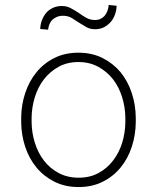

<svg xmlns="http://www.w3.org/2000/svg" viewBox="-20 -753 640 783"><path d="M66.4 -272.9V-254.9Q66.9 -202.1 82.8 -154.3Q98.6 -106.4 128.9 -69.8Q158.7 -33.7 201.9 -12Q245.1 9.8 300.8 9.8Q356 9.8 399.2 -12Q442.4 -33.7 472.2 -70.3Q502 -106.9 517.6 -154.8Q533.2 -202.6 533.7 -254.9V-272.9Q533.2 -325.7 517.3 -373.8Q501.5 -421.9 471.7 -458.5Q441.4 -494.6 398.2 -516.4Q355 -538.1 299.8 -538.1Q244.6 -538.1 201.4 -516.4Q158.2 -494.6 128.4 -458Q98.6 -421.4 82.8 -373.5Q66.9 -325.7 66.4 -272.9ZM108.9 -254.9V-272.9Q109.4 -315.9 122.1 -356.9Q134.8 -397.9 159.2 -429.7Q183.6 -460.9 218.8 -480.5Q253.9 -500 299.8 -500Q345.2 -500 380.9 -480.5Q416.5 -460.9 440.9 -429.7Q465.3 -397.9 478 -356.9Q490.7 -315.9 491.2 -272.9V-254.9Q490.7 -211.4 478.3 -170.9Q465.8 -130.4 441.4 -98.6Q417 -66.4 381.8 -47.4Q346.7 -28.3 300.8 -28.3Q254.9 -28.3 219.2 -47.4Q183.6 -66.4 159.2 -98.1Q134.8 -129.9 122.1 -170.7Q109.4 -211.4 108.9 -254.9ZM455.6 -729.5 423.3 -732.9Q422.4 -720.7 418.5 -709.7Q414.6 -698.7 407.7 -689.9Q400.9 -681.6 390.9 -676.5Q380.9 -671.4 367.7 -671.4Q348.1 -671.4 332.3 -680.2Q316.4 -689 301.3 -700.2Q285.6 -710.4 269 -719.5Q252.4 -728.5 231.9 -728.5Q211.9 -728.5 195.8 -720.9Q179.7 -713.4 168.9 -701.2Q157.7 -688 151.1 -670.9Q144.5 -653.8 144 -634.8L176.3 -631.8Q177.7 -647 184.1 -659.2Q190.4 -671.4 200.7 -677.7Q209.5 -684.1 219.7 -686.8Q230 -689.5 243.2 -688.5Q260.3 -687 272.7 -679.4Q285.2 -671.9 302.2 -660.6Q317.4 -650.9 332.5 -642.3Q347.7 -633.8 367.7 -633.8Q388.2 -633.8 403.8 -641.8Q419.4 -649.9 431.2 -663.1Q442.4 -675.8 448.7 -693.1Q455.1 -710.4 455.6 -729.5Z"/></svg>

Font: Roboto Mono ExtraLight
Style: Regular
Weight: 250
Monospace: yes
Designer: Google
Version: Version 3.000